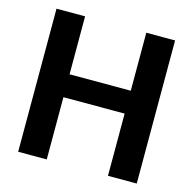

<svg xmlns="http://www.w3.org/2000/svg" viewBox="-104 -811 920 915"><g transform="rotate(15 356.5 -353.0)"><path d="M649 0H507V-307H205V0H64V-706H205V-420H507V-706H649Z"/></g></svg>

Font: Ulagadi Sans SemiBold
Style: Regular
Weight: 600
Designer: Ninad Kale (Devanagari), Jonny Pinhorn (Latin)
Foundry: Indian Type Foundry
Version: Version 3.01;March 29, 2020;FontCreator 12.0.0.2522 64-bit; 